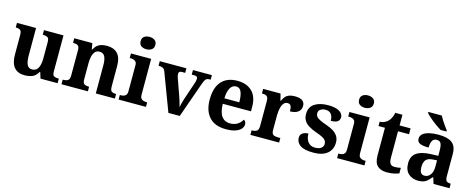

<svg xmlns="http://www.w3.org/2000/svg" viewBox="-36 -1458 5303 2156"><g transform="rotate(15 2615.0 -380.0)"><path d="M258 10Q180 10 138 -38.5Q96 -87 96 -188V-412Q96 -456 80 -469.5Q64 -483 28 -483H26V-536H248V-216Q248 -152 264 -113.5Q280 -75 324 -75Q372 -75 393.5 -116Q415 -157 415 -227V-419Q415 -463 393.5 -473Q372 -483 343 -483H340V-536H567V-116Q567 -73 586 -63Q605 -53 634 -53H642V0H443L421 -71H416Q386 -19 345.5 -4.5Q305 10 258 10Z M687 0V-53H689Q723 -53 745 -65Q767 -77 767 -122V-418.4Q767 -460.2 747.5 -471.6Q728 -483 695 -483H692V-536H902L914.7 -465H919.5Q940 -503 963.5 -520.5Q987 -538 1014.3 -543.5Q1041.7 -549 1072.9 -549Q1150 -549 1194 -503.2Q1238 -457.4 1238 -356V-123.8Q1238 -77.6 1254.5 -65.3Q1271 -53 1305 -53H1308V0H1086V-329Q1086 -394 1068.1 -429Q1050.3 -464 1005.8 -464Q973 -464 954.2 -442.5Q935.3 -420.9 927.2 -385.5Q919 -350.1 919 -309V-118Q919 -76 938.5 -64.5Q958 -53 991 -53H994V0Z M1351 0V-53H1363Q1378 -53 1394.5 -57.5Q1411 -62 1422.5 -75.9Q1434 -89.8 1434 -117.7V-422Q1434 -448.9 1422 -462Q1410 -475 1393.5 -479Q1377 -483 1363 -483H1351V-536H1586V-118Q1586 -90 1597.5 -76Q1609 -62 1626 -57.5Q1643 -53 1657 -53H1669V0ZM1505.1 -626Q1469 -626 1444.5 -643.5Q1420 -661 1420 -698Q1420 -736 1444.8 -753Q1469.5 -770 1505.5 -770Q1540 -770 1565.5 -753Q1591 -736 1591 -698Q1591 -661 1565.4 -643.5Q1539.8 -626 1505.1 -626Z M1766 -435Q1756 -464 1737.5 -473.5Q1719 -483 1686 -483V-536H1996V-483H1954Q1921 -483 1921 -451Q1921 -439 1924 -427Q1927 -415 1930 -407L1997 -218Q2008 -187 2018.5 -153Q2029 -119 2033 -93Q2038 -117 2046 -147.5Q2054 -178 2061 -198L2129 -399Q2134 -413 2137 -427Q2140 -441 2140 -454Q2140 -471 2129 -477Q2118 -483 2101 -483H2072V-536H2292V-483H2272Q2252 -483 2238 -470.5Q2224 -458 2207 -410L2062 0H1930Z M2598 10Q2471 10 2405 -62.5Q2339 -135 2339 -265Q2339 -406 2404 -477.5Q2469 -549 2587 -549Q2696 -549 2758.5 -488Q2821 -427 2821 -308V-257H2493Q2496 -157 2530.5 -111Q2565 -65 2627 -65Q2679 -65 2715 -88.5Q2751 -112 2768 -146Q2782 -139 2788.5 -126.5Q2795 -114 2795 -97Q2795 -69 2774 -44.5Q2753 -20 2709.5 -5Q2666 10 2598 10ZM2668 -321Q2668 -398 2650 -441Q2632 -484 2589 -484Q2547 -484 2522 -442.5Q2497 -401 2495 -321Z M2883 0V-53H2886Q2920 -53 2941.5 -65.5Q2963 -78 2963 -125V-415Q2963 -459 2943.5 -471Q2924 -483 2891 -483H2888V-536H3090L3109.5 -458H3114.6Q3128 -488 3145 -508Q3162 -528 3188.5 -538Q3215 -548 3256 -548Q3314.6 -548 3342.8 -526.9Q3371 -505.8 3371 -467Q3371 -421 3337.5 -395.5Q3304 -370 3244 -370Q3244 -411 3234 -432Q3224 -453 3195 -453Q3169 -453 3153 -435Q3137 -417 3129 -390.5Q3121 -364 3118 -337Q3115 -310 3115 -293V-120Q3115 -76 3135 -64.5Q3155 -53 3185 -53H3217V0Z M3617 10Q3508 10 3462 -23.5Q3416 -57 3416 -107Q3416 -140 3432 -156Q3448 -172 3470 -177.5Q3492 -183 3509 -183Q3509 -121 3538.5 -85Q3568 -49 3617 -49Q3669 -49 3692.5 -69Q3716 -89 3716 -117Q3716 -139 3705 -155.5Q3694 -172 3667 -186.5Q3640 -201 3593 -217Q3539 -236 3502 -258.5Q3465 -281 3445.5 -312.5Q3426 -344 3426 -389Q3426 -469 3485 -508.5Q3544 -548 3641 -548Q3704 -548 3742.5 -534.5Q3781 -521 3798.5 -499.5Q3816 -478 3816 -455Q3816 -421 3792.5 -403.5Q3769 -386 3714 -386Q3714 -436 3692 -463.5Q3670 -491 3626 -491Q3594 -491 3569.5 -475.5Q3545 -460 3545 -429Q3545 -408 3556.5 -392Q3568 -376 3598 -361Q3628 -346 3682 -327Q3727 -312 3761 -290.5Q3795 -269 3814.5 -238.5Q3834 -208 3834 -166Q3834 -83 3777.5 -36.5Q3721 10 3617 10Z M3891 0V-53H3903Q3918 -53 3934.5 -57.5Q3951 -62 3962.5 -75.9Q3974 -89.8 3974 -117.7V-422Q3974 -448.9 3962 -462Q3950 -475 3933.5 -479Q3917 -483 3903 -483H3891V-536H4126V-118Q4126 -90 4137.5 -76Q4149 -62 4166 -57.5Q4183 -53 4197 -53H4209V0ZM4045.1 -626Q4009 -626 3984.5 -643.5Q3960 -661 3960 -698Q3960 -736 3984.8 -753Q4009.5 -770 4045.5 -770Q4080 -770 4105.5 -753Q4131 -736 4131 -698Q4131 -661 4105.4 -643.5Q4079.8 -626 4045.1 -626Z M4469 10Q4402 10 4362 -25Q4322 -60 4322 -148V-468H4247V-519Q4279 -519 4304.5 -532Q4330 -545 4345 -561Q4360 -577 4372 -601.5Q4384 -626 4391 -660H4474V-536H4602V-468H4474V-158Q4474 -113 4489.5 -92Q4505 -71 4540 -71Q4560 -71 4577.5 -73.5Q4595 -76 4611 -80V-15Q4595 -8 4558.5 1Q4522 10 4469 10Z M4833 10Q4767 10 4721.5 -30Q4676 -70 4676 -153Q4676 -234 4732 -273Q4788 -312 4900 -316L4982 -318.8V-374Q4982 -407.6 4978 -433.3Q4974 -459 4961 -473.5Q4948 -488 4920.5 -488Q4895 -488 4880 -474Q4865 -460 4859 -435.5Q4853 -411 4853 -380Q4786 -380 4752 -395Q4718 -410 4718 -447Q4718 -483.8 4746 -505.9Q4774 -528 4820.9 -538.5Q4867.8 -549 4923.8 -549Q5029 -549 5081.5 -511Q5134 -473 5134 -379.3V-124Q5134 -82.6 5147 -67.8Q5160 -53 5194 -53H5198V0H5012L4991 -69H4982.4Q4960 -42 4940.5 -24.5Q4921 -7 4896 1.5Q4871 10 4833 10ZM4888.2 -63Q4931.2 -63 4956.6 -98Q4982 -133 4982 -191V-266L4936.8 -263.2Q4876.9 -259.5 4853.9 -231.4Q4831 -203.3 4831 -148.8Q4831 -63 4888.2 -63ZM4932 -606Q4908 -620 4880 -639.5Q4852 -659 4825 -681Q4798 -703 4776.5 -723Q4755 -743 4746 -756V-766H4903Q4914 -744 4931 -717Q4948 -690 4967 -664Q4986 -638 5000 -619V-606Z"/></g></svg>

Font: Noto Serif NP Hmong
Style: Regular
Weight: 400
Designer: Dalton Maag Ltd
Foundry: Dalton Maag Ltd
Version: Version 1.001